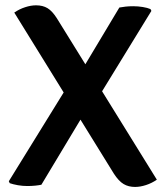

<svg xmlns="http://www.w3.org/2000/svg" viewBox="-20 -712 638 740"><path d="M35 -663.5Q54.5 -677 76.8 -684.2Q99 -691.5 119 -691.5Q145 -691.5 163.2 -680.5Q181.5 -669.5 199.5 -641L584.5 -19.5Q565 -6 542.8 1.2Q520.5 8.5 500.5 8.5Q475 8.5 456.2 -2.8Q437.5 -14 419 -42.5ZM440 -683Q450 -685 463.8 -686.5Q477.5 -688 493.5 -688Q512 -688 530.2 -685Q548.5 -682 560 -677L563.5 -670L354 -328.5L302 -270.5L139.5 0Q130.5 2 115.8 3.5Q101 5 85.5 5Q67 5 48.8 1.8Q30.5 -1.5 17.5 -6L14 -13.5L246 -389L298 -446Z"/></svg>

Font: Signika Negative Light SemiBold
Style: Regular
Weight: 600
Version: Version 2.001